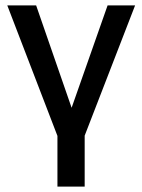

<svg xmlns="http://www.w3.org/2000/svg" viewBox="-20 -512 527 712"><path d="M193 180V-8L7 -492H114L254 -88H237L379 -492H481L294 -9V180Z"/></svg>

Font: Nunito Sans 10pt SemiCondensed SemiBold
Style: Regular
Weight: 600
Width: 4
Designer: Vernon Adams
Foundry: Vernon Adams
Version: Version 3.101;gftools[0.9.27]